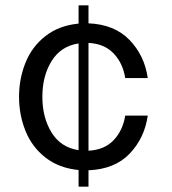

<svg xmlns="http://www.w3.org/2000/svg" viewBox="-20 -628 640 716"><path d="M51 -267Q51 -334 75 -394Q99 -454 149.5 -493.5Q200 -533 273 -540V-608H310V-541Q407 -537 463 -479Q519 -421 531 -337H447Q438 -393 403.5 -429Q369 -465 310 -468V-66Q369 -69 403.5 -105Q438 -141 447 -197H531Q519 -113 463.5 -55Q408 3 310 7V68H273V6Q200 -1 149.5 -40.5Q99 -80 75 -140Q51 -200 51 -267ZM138 -267Q138 -189 172.5 -133.5Q207 -78 273 -68V-466Q207 -456 172.5 -400.5Q138 -345 138 -267Z"/></svg>

Font: Lopes Sans
Style: Regular
Weight: 400
Designer: Gabriel Lam, Diego Maldonado
Foundry: TypeRant, Foresti Design
Version: Version 4.000